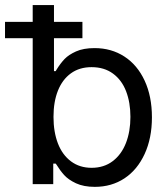

<svg xmlns="http://www.w3.org/2000/svg" viewBox="-51 -727 662 758"><path d="M78.1 -707H162.1V-446.3H168.9Q169.9 -448.2 170.9 -449.7Q171.9 -451.2 172.9 -453.1Q187.5 -476.6 203.6 -493.7Q219.7 -510.7 249 -523.9Q278.3 -537.1 322.3 -537.1Q388.7 -537.1 439.9 -503.9Q491.2 -470.7 520 -408.7Q548.8 -346.7 548.8 -263.7Q548.8 -181.6 520 -119.1Q491.2 -56.6 440.4 -22.9Q389.6 10.7 323.2 10.7Q279.3 10.7 249 -3.4Q218.8 -17.6 202.1 -36.1Q185.5 -54.7 171.9 -77.1L168.9 -81.1H159.2V0H78.1ZM310.5 -64.5Q359.4 -64.5 394 -90.8Q428.7 -117.2 446.3 -162.6Q463.9 -208 463.9 -265.6Q463.9 -322.3 446.8 -366.7Q429.7 -411.1 395 -436.5Q360.4 -461.9 310.5 -461.9Q262.7 -461.9 229 -437.5Q195.3 -413.1 177.7 -369.1Q160.2 -325.2 160.2 -265.6Q160.2 -206.1 177.7 -160.6Q195.3 -115.2 229.5 -89.8Q263.7 -64.5 310.5 -64.5ZM-31.2 -640.6H274.4V-576.2H-31.2Z"/></svg>

Font: Pretendard GOV Variable
Style: Regular
Weight: 400
Designer: Base glyphs from Inter by Rasmus Andersson; Hangul glyphs from Noto Sans CJK(Source Han Sans) by Jang Soo-young and Kang
Foundry: Kil Hyung-jin
Version: Version 1.307;Glyphs 3.2 (3192)